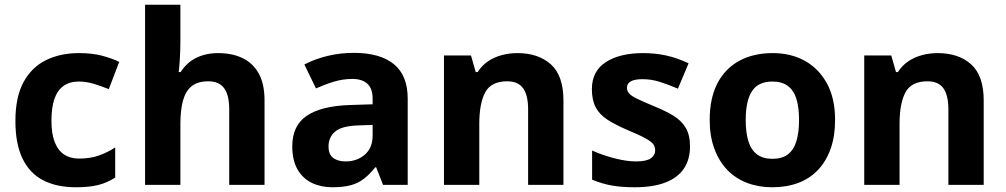

<svg xmlns="http://www.w3.org/2000/svg" viewBox="-20 -780 4245 810"><path d="M300 10Q219 10 162 -19.5Q105 -49 75 -111Q45 -173 45 -270Q45 -370 79 -433Q113 -496 173.5 -526Q234 -556 313 -556Q369 -556 410.5 -545Q452 -534 483 -519L439 -404Q404 -418 373.5 -427Q343 -436 313 -436Q274 -436 248 -417.5Q222 -399 209.5 -362.5Q197 -326 197 -271Q197 -217 210.5 -181.5Q224 -146 250 -128.5Q276 -111 313 -111Q360 -111 396 -123.5Q432 -136 466 -158V-31Q432 -9 394.5 0.5Q357 10 300 10Z M741 -605Q741 -565 738.5 -528Q736 -491 734 -476H742Q760 -504 784 -521.5Q808 -539 837.5 -547.5Q867 -556 900 -556Q959 -556 1003 -535Q1047 -514 1071.5 -470.1Q1096 -426.3 1096 -355.9V0H947V-319Q947 -378.5 925.7 -407.7Q904.5 -437 859 -437Q813.9 -437 788.4 -416.2Q762.8 -395.4 751.9 -355.2Q741 -315 741 -256.6V0H592V-760H741Z M1473 -557Q1583 -557 1641.5 -509.5Q1700 -462 1700 -364V0H1596L1567 -74H1563Q1540 -45 1515.5 -26Q1491 -7 1459.5 1.5Q1428 10 1382 10Q1334 10 1295.5 -8.5Q1257 -27 1235 -65.5Q1213 -104 1213 -163Q1213 -250 1274 -291.5Q1335 -333 1457 -337L1552 -340V-364Q1552 -407 1529.5 -427Q1507 -447 1467 -447Q1427 -447 1389 -435.5Q1351 -424 1313 -407L1264 -508Q1308 -531 1361.5 -544Q1415 -557 1473 -557ZM1494 -251Q1422 -249 1394 -225Q1366 -201 1366 -162Q1366 -128 1386 -113.5Q1406 -99 1438 -99Q1486 -99 1519 -127.5Q1552 -156 1552 -208V-253Z M2163 -556Q2251 -556 2304 -508.5Q2357 -461 2357 -356V0H2208V-319Q2208 -378 2187 -407.5Q2166 -437 2120 -437Q2052 -437 2027 -390.5Q2002 -344 2002 -257V0H1853V-546H1967L1987 -476H1995Q2013 -504 2039 -521.5Q2065 -539 2097 -547.5Q2129 -556 2163 -556Z M2891 -162Q2891 -107 2865 -68.5Q2839 -30 2787 -10Q2735 10 2658 10Q2601 10 2560 2.5Q2519 -5 2478 -22V-145Q2522 -125 2573 -112Q2624 -99 2663 -99Q2707 -99 2725.5 -112Q2744 -125 2744 -146Q2744 -160 2736.5 -171Q2729 -182 2704 -196Q2679 -210 2626 -232Q2575 -254 2542 -275.5Q2509 -297 2493 -327.5Q2477 -358 2477 -404Q2477 -480 2536 -518Q2595 -556 2693 -556Q2744 -556 2790 -546Q2836 -536 2885 -513L2840 -406Q2800 -423 2764 -434.5Q2728 -446 2691 -446Q2658 -446 2641.5 -437Q2625 -428 2625 -410Q2625 -397 2633.5 -386.5Q2642 -376 2666.5 -364Q2691 -352 2739 -332Q2786 -313 2820 -292.5Q2854 -272 2872.5 -241.5Q2891 -211 2891 -162Z M3503 -274Q3503 -205.6 3484.5 -153.1Q3465.9 -100.5 3431.5 -63.7Q3397 -27 3348 -8.5Q3299 10 3237.4 10Q3180.2 10 3131.6 -8.5Q3083 -27 3048 -63.5Q3013 -100 2993.5 -153Q2974 -206 2974 -274.2Q2974 -364.7 3006 -427.3Q3038.1 -489.9 3097.9 -522.9Q3157.7 -556 3240 -556Q3317.4 -556 3376.2 -523Q3435 -490 3469 -427.3Q3503 -364.7 3503 -274ZM3126 -273.8Q3126 -220 3137.5 -183.5Q3149 -147 3174 -128.5Q3199 -110 3239 -110Q3279 -110 3303.5 -128.5Q3328 -147 3339.5 -183.5Q3351 -220 3351 -273.6Q3351 -328 3339.5 -364Q3328 -400 3303 -418Q3278.1 -436 3238.3 -436Q3179 -436 3152.5 -395.5Q3126 -355 3126 -273.8Z M3936 -556Q4024 -556 4077 -508.5Q4130 -461 4130 -356V0H3981V-319Q3981 -378 3960 -407.5Q3939 -437 3893 -437Q3825 -437 3800 -390.5Q3775 -344 3775 -257V0H3626V-546H3740L3760 -476H3768Q3786 -504 3812 -521.5Q3838 -539 3870 -547.5Q3902 -556 3936 -556Z"/></svg>

Font: Noto Sans Kannada
Style: Regular
Weight: 400
Designer: Jelle Bosma - Monotype Design Team
Foundry: Monotype Imaging Inc.
Version: Version 2.003